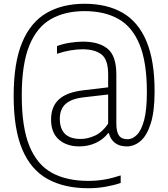

<svg xmlns="http://www.w3.org/2000/svg" viewBox="-20 -769 893 1019"><path d="M448.5 230Q321.5 230 233 181.2Q144.5 132.5 98.5 24.8Q52.5 -83 52.5 -260Q52.5 -435 97.2 -542.8Q142 -650.5 226.5 -699.8Q311 -749 429 -749Q548 -749 631 -701Q714 -653 757.2 -550.2Q800.5 -447.5 800.5 -284Q800.5 -178.5 780.2 -114.2Q760 -50 726.5 -21Q693 8 652.5 8Q613 8 589.2 -11.2Q565.5 -30.5 558 -62H553.5Q527 -28 487.2 -10Q447.5 8 401.5 8Q333.5 8 292.2 -28.5Q251 -65 251 -134.5Q251 -203.5 293 -241.8Q335 -280 424 -290L554 -305.5V-374Q554 -453 518.5 -480.2Q483 -507.5 417.5 -507.5Q389.5 -507.5 354.2 -501.8Q319 -496 282.5 -483.5V-524.5Q312.5 -536 350 -542Q387.5 -548 420 -548Q505.5 -548 551.5 -510Q597.5 -472 597.5 -373V-112Q597.5 -69.5 611.5 -49.8Q625.5 -30 657.5 -30Q683 -30 706.5 -53.2Q730 -76.5 744.8 -131Q759.5 -185.5 759.5 -280.5Q759.5 -438 721 -532.2Q682.5 -626.5 608.8 -668.2Q535 -710 429 -710Q324 -710 249.5 -667.2Q175 -624.5 135.2 -526.2Q95.5 -428 95.5 -262Q95.5 -93 136.2 6.2Q177 105.5 255.5 148.2Q334 191 448.5 191Q493.5 191 535 183.8Q576.5 176.5 620.5 162V202Q584 214.5 540 222.2Q496 230 448.5 230ZM297.5 -139Q297.5 -31.5 408 -31.5Q445.5 -31.5 484.5 -49.5Q523.5 -67.5 554 -112.5V-267.5L424.5 -252.5Q358.5 -245 328 -217.2Q297.5 -189.5 297.5 -139Z"/></svg>

Font: Encode Sans SemiCondensed SemiCondensed ExtraLight
Style: Regular
Weight: 200
Width: 4
Designer: Multiple Designers
Foundry: Impallari Type
Version: Version 3.000; ttfautohint (v1.8.3) -l 8 -r 50 -G 200 -x 14 